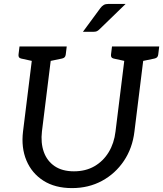

<svg xmlns="http://www.w3.org/2000/svg" viewBox="-20 -955 836 984"><path d="M349 9Q262 9 202.5 -29Q143 -67 115.5 -132.5Q88 -198 98 -281L152 -717H249L195 -282Q188 -223 204.5 -176.5Q221 -130 260 -103.5Q299 -77 359 -77Q419 -77 464 -103Q509 -129 537 -175Q565 -221 572 -281L626 -717H723L669 -281Q659 -196 615 -130.5Q571 -65 502.5 -28Q434 9 349 9ZM182 -717 161 -639 88 -655Q80 -657 77 -662Q74 -667 75 -676L80 -717ZM322 -717 317 -676Q316 -667 311.5 -662Q307 -657 298 -655L221 -639L220 -717ZM656 -717 635 -639 562 -655Q554 -657 551 -662Q548 -667 549 -676L554 -717ZM796 -717 791 -676Q790 -667 785.5 -662Q781 -657 772 -655L695 -639L694 -717ZM537 -935H624L491 -806Q483 -798 476.5 -795Q470 -792 458 -792H405L494 -913Q502 -924 511.5 -929.5Q521 -935 537 -935Z"/></svg>

Font: Aleo
Style: Italic
Weight: 400
Italic angle: -7°
Designer: Alessio Laiso
Foundry: Alessio Laiso
Version: Version 2.001;gftools[0.9.29]